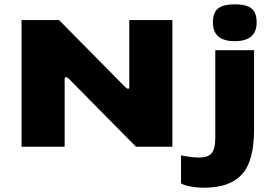

<svg xmlns="http://www.w3.org/2000/svg" viewBox="-20 -681 1271 891"><path d="M254 -588 560 -278Q569 -269 574 -269Q580 -269 580 -278V-588H780V0H611L300 -315Q292 -323 286 -323Q280 -323 280 -315V0H80V-588ZM968 -577Q968 -623 992.5 -642Q1017 -661 1069 -661Q1123 -661 1147 -642Q1171 -623 1171 -577Q1171 -490 1069 -490Q968 -490 968 -577ZM820 170V40Q870 50 903 50Q946 50 962.5 29.5Q979 9 979 -40V-448H1159V-80Q1159 67 1102.5 128.5Q1046 190 929 190Q894 190 864.5 184.5Q835 179 820 170Z"/></svg>

Font: Dashboard
Style: Regular
Weight: 400
Designer: jaiki
Version: Version 1.000